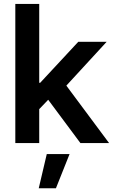

<svg xmlns="http://www.w3.org/2000/svg" viewBox="-20 -748 591 1004"><path d="M174.3 -166V-314.9H189.9L389.2 -529.3H537.6L297.4 -268.1H272ZM60.1 0V-727.5H185.1V0ZM400.4 0 221.7 -240.2 306.2 -328.1 550.3 0ZM182.6 236.3 224.6 57.6H343.8L272.5 236.3Z"/></svg>

Font: Inter 24pt SemiBold
Style: Regular
Weight: 600
Designer: Rasmus Andersson
Foundry: rsms
Version: Version 4.001;git-66647c0bb